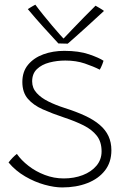

<svg xmlns="http://www.w3.org/2000/svg" viewBox="-20 -780 538 842"><path d="M252.5 42Q218.5 42 175.2 30Q132 18 90 -6.5Q48 -31 17.5 -67.5Q21.5 -72.5 26 -78Q30.5 -83.5 35.5 -88.5Q40.5 -93.5 45.2 -97.8Q50 -102 54 -105Q73 -77.5 104.8 -52.8Q136.5 -28 176.5 -12.8Q216.5 2.5 259.5 2.5Q305 2.5 342.8 -12Q380.5 -26.5 403 -53.2Q425.5 -80 425.5 -116Q425.5 -158 404.5 -184.8Q383.5 -211.5 346.8 -230Q310 -248.5 261.5 -264.5Q209 -282 167.5 -300.5Q126 -319 102 -347Q78 -375 78 -420.5Q78 -466 103.2 -496.2Q128.5 -526.5 170.2 -541.8Q212 -557 262 -557Q326 -557 370.5 -541.8Q415 -526.5 434 -513.5Q432 -506.5 429 -498.8Q426 -491 423 -484.8Q420 -478.5 417.5 -474.5Q390 -488.5 352 -501.5Q314 -514.5 266.5 -514.5Q230 -514.5 196.5 -505.8Q163 -497 142 -477Q121 -457 121 -423Q121 -394 140.8 -372.2Q160.5 -350.5 192.5 -334.8Q224.5 -319 262 -307Q314 -290.5 352.8 -272.5Q391.5 -254.5 417.2 -232.5Q443 -210.5 455.8 -183Q468.5 -155.5 468.5 -121Q468.5 -68.5 440.2 -32.2Q412 4 363.2 23Q314.5 42 252.5 42ZM399 -755Q403.5 -752.5 408.5 -749.5Q413.5 -746.5 418.8 -743.5Q424 -740.5 428.5 -737.5Q433 -734.5 436 -732Q389.5 -689 357.2 -659.8Q325 -630.5 305.2 -613.2Q285.5 -596 277 -588.5Q270.5 -588.5 263 -588.8Q255.5 -589 248.5 -589.2Q241.5 -589.5 236 -589.5Q204 -624 170.8 -660.8Q137.5 -697.5 102 -740Q107.5 -743.5 112.8 -746.8Q118 -750 123.5 -753.2Q129 -756.5 135 -759.5Q150 -739 169.8 -714.5Q189.5 -690 209 -667Q228.5 -644 243 -627.8Q257.5 -611.5 262 -608H256Q270.5 -623.5 296.5 -650.8Q322.5 -678 350.5 -706.5Q378.5 -735 399 -755Z"/></svg>

Font: Grandstander Thin Thin
Style: Regular
Weight: 250
Version: Version 1.200